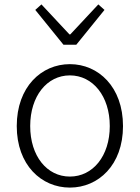

<svg xmlns="http://www.w3.org/2000/svg" viewBox="-20 -838 634 871"><path d="M297 13C426 13 538 -89 538 -266C538 -444 426 -547 297 -547C168 -547 56 -444 56 -266C56 -89 168 13 297 13ZM297 -37C193 -37 117 -130 117 -266C117 -402 193 -496 297 -496C401 -496 478 -402 478 -266C478 -130 401 -37 297 -37ZM268 -635H326L454 -793L426 -818L299 -682H295L168 -818L140 -793Z"/></svg>

Font: Genne Gothic Light
Style: Regular
Weight: 300
Designer: Ryoko NISHIZUKA (kana & ideographs); Paul D. Hunt (Latin, Greek & Cyrillic); Wenlong ZHANG (bopomofo); Sandoll Communica
Foundry: Adobe Systems Incorporated
Version: Version 1.004;PS 1.004;hotconv 16.6.51;makeotf.lib2.5.65220